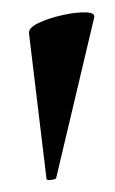

<svg xmlns="http://www.w3.org/2000/svg" viewBox="-20 -661 190 318"><path d="M57 -365 28 -606Q27 -615 44 -623Q61 -631 83.5 -636Q106 -641 122 -640.5Q138 -640 136 -632L73 -366Q72 -364 64.5 -363Q57 -362 57 -365Z"/></svg>

Font: Cormorant Infant Light
Style: Bold
Weight: 700
Version: Version 4.001